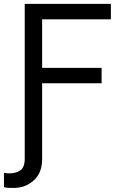

<svg xmlns="http://www.w3.org/2000/svg" viewBox="-40 -747 638 972"><path d="M474.4 -403.4V-325.3H173.3V58.2Q173.3 128.6 130.7 166.5Q88.1 204.5 28.4 204.5Q15.6 204.5 2.7 204Q-10.3 203.5 -19.9 200.3V127.8Q-14.6 128.9 -7.5 129.8Q-0.4 130.7 7.1 130.7Q41.2 130.7 63.2 115.1Q85.2 99.4 85.2 56.8V-727.3H521.3V-649.1H173.3V-403.4Z"/></svg>

Font: Inter UI
Style: Regular
Weight: 400
Designer: Rasmus Andersson
Foundry: rsms
Version: Version 2.2